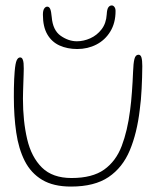

<svg xmlns="http://www.w3.org/2000/svg" viewBox="-20 -658 598 707"><path d="M241.5 29Q176.5 29 135.2 4.2Q94 -20.5 71.2 -65.2Q48.5 -110 39.8 -170Q31 -230 31 -301Q31 -317 31.2 -333.8Q31.5 -350.5 32.2 -366.5Q33 -382.5 34 -394.5Q36.5 -425.5 41.5 -436Q46.5 -446.5 54 -446.5Q60 -446.5 63 -440.5Q66 -434.5 66.8 -425Q67.5 -415.5 67.5 -405Q67.5 -397 67 -383.2Q66.5 -369.5 66 -353.5Q65.5 -337.5 65 -322Q64.5 -306.5 64.5 -294.5Q64.5 -212 80 -145.8Q95.5 -79.5 134.5 -41Q173.5 -2.5 243.5 -2.5Q320 -2.5 363.5 -33.5Q407 -64.5 428.2 -120.5Q449.5 -176.5 459 -251.5Q461 -267 462.8 -284.2Q464.5 -301.5 465.8 -319.5Q467 -337.5 468.2 -356.2Q469.5 -375 470 -393.5Q471 -425 475 -440.8Q479 -456.5 490 -456.5Q498 -456.5 501 -446Q504 -435.5 504 -414.5Q504 -393 503.2 -372Q502.5 -351 501.5 -330.8Q500.5 -310.5 498.8 -291Q497 -271.5 494.5 -253Q484.5 -168 458 -104.5Q431.5 -41 379.8 -6Q328 29 241.5 29ZM264.5 -477.5Q228 -477.5 199.2 -490.5Q170.5 -503.5 154.2 -531.5Q138 -559.5 138 -604Q138 -619.5 142.8 -626.5Q147.5 -633.5 154 -633.5Q161 -633.5 164.8 -625.2Q168.5 -617 170.5 -595Q174.5 -546.5 203.5 -526.2Q232.5 -506 263 -506Q288 -506 312.5 -517Q337 -528 354 -550Q371 -572 373 -605Q374 -624 379 -631Q384 -638 391.5 -638Q397 -638 401.2 -632.5Q405.5 -627 405.5 -617.5Q405.5 -573.5 386.2 -542Q367 -510.5 335 -494Q303 -477.5 264.5 -477.5Z"/></svg>

Font: Gluten Thin
Style: Regular
Weight: 100
Designer: Tyler Finck
Foundry: Etcetera Type Company
Version: Version 1.300